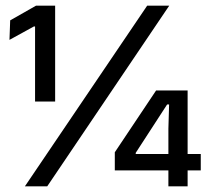

<svg xmlns="http://www.w3.org/2000/svg" viewBox="-20 -659 738 679"><path d="M175 -300H104V-565.5H100L13.5 -518L16 -587L107.5 -639H175ZM147 0H68L500.5 -639H578.5ZM643.5 0H575.5V-204L578 -289.5H571L460 -118.5V-94.5L426.5 -114.5H690V-56.5H386V-120.5L532 -339H643.5Z"/></svg>

Font: Anek Devanagari Medium Medium
Style: Regular
Weight: 500
Version: Version 1.003